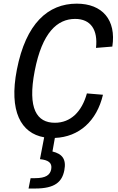

<svg xmlns="http://www.w3.org/2000/svg" viewBox="-20 -762 660 1076"><path d="M174.5 -364.5C216 -579.5 301 -656 401 -656C489 -656 529.5 -594.5 518 -493.5L609.5 -501C632.5 -651 553 -741.5 410 -741.5C249.5 -741.5 125 -631 74.5 -371.5C29 -138.5 97.5 -15 227.5 7.5L204 130C248.5 134.5 274 149 267 186.5C261 218 237.5 236.5 176 236.5H151.5L140 294.5H177C289 294.5 328 256.5 340.5 192.5C353 129 327.5 100 274 87L287.5 11C423.5 5.5 522.5 -84 557 -231L467 -238.5C438.5 -135.5 376 -74 287.5 -74C187.5 -74 133 -151 174.5 -364.5Z"/></svg>

Font: Monaspace Neon
Style: Italic
Weight: 400
Italic angle: -11°
Designer: Riley Cran & the Lettermatic Team
Foundry: Lettermatic
Version: Version 1.200 (Monaspace Neon)